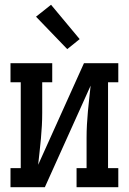

<svg xmlns="http://www.w3.org/2000/svg" viewBox="-20 -785 540 805"><path d="M24 0V-80H67V-440H24V-520H199V-440H157V-312Q157 -285 155.5 -257.5Q154 -230 151.5 -203Q149 -176 146 -149Q143 -122 140 -94L332 -520H476V-440H433V-80H476V0H301V-80H343V-208Q343 -235 344.5 -262.5Q346 -290 348.5 -317Q351 -344 354 -371Q357 -398 360 -426L168 0ZM262 -579 131 -715 194 -765 314 -621Z"/></svg>

Font: Iosevka Curly Slab Medium
Style: Regular
Weight: 500
Monospace: yes
Designer: Belleve Invis
Foundry: Belleve Invis
Version: Version 22.1.2; ttfautohint (v1.8.4)